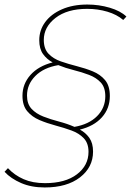

<svg xmlns="http://www.w3.org/2000/svg" viewBox="-46 -723 577 846"><path d="M151 103Q92 103 47 83.5Q2 64 -26 34L-11 18Q18 49 58 66.5Q98 84 152 84Q242 84 293 45Q344 6 344 -54Q344 -92 323 -114Q302 -136 269 -148Q236 -160 198.5 -170Q161 -180 128 -194Q95 -208 74 -233Q53 -258 53 -301Q53 -353 88 -392.5Q123 -432 186 -448Q160 -462 143.5 -485Q127 -508 127 -546Q127 -590 153 -625.5Q179 -661 227 -682Q275 -703 339 -703Q390 -703 437.5 -689Q485 -675 511 -650L497 -635Q469 -659 427 -671.5Q385 -684 338 -684Q250 -684 198.5 -644Q147 -604 147 -547Q147 -508 168 -486Q189 -464 222 -452.5Q255 -441 292.5 -431.5Q330 -422 363 -408.5Q396 -395 417 -370Q438 -345 438 -300Q438 -245 403 -206Q368 -167 306 -152Q332 -138 348 -115Q364 -92 364 -55Q364 14 306.5 58.5Q249 103 151 103ZM282 -164Q346 -175 382 -211.5Q418 -248 418 -299Q418 -338 398 -359.5Q378 -381 346.5 -393Q315 -405 279 -414Q243 -423 211 -436Q146 -425 109.5 -388Q73 -351 73 -302Q73 -265 93 -243.5Q113 -222 145 -209.5Q177 -197 213.5 -187.5Q250 -178 282 -164Z"/></svg>

Font: Montserrat Thin
Style: Italic
Weight: 100
Italic angle: -11.3°
Designer: Julieta Ulanovsky
Foundry: Julieta Ulanovsky
Version: Version 9.000; ttfautohint (v1.8.4.7-5d5b)